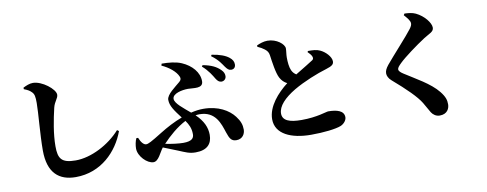

<svg xmlns="http://www.w3.org/2000/svg" viewBox="-72 -1194 4143 1634"><g transform="rotate(-10 2000.0 -376.5)"><path d="M476 55C696 55 844 -100 905 -267L890 -278C791 -166 632 -85 500 -85C377 -85 350 -126 350 -233C350 -338 374 -462 397 -559C410 -612 441 -632 441 -664C441 -712 332 -798 254 -798C224 -798 195 -785 169 -772V-759C206 -744 217 -737 234 -720C253 -701 257 -679 257 -624C257 -540 238 -354 238 -217C238 -22 332 55 476 55Z M1836 -530C1861 -529 1879 -548 1879 -571C1879 -590 1873 -607 1854 -626C1820 -660 1778 -682 1703 -696L1695 -685C1748 -639 1774 -592 1791 -564C1805 -541 1819 -531 1836 -530ZM1937 -615C1961 -615 1975 -631 1975 -655C1975 -679 1965 -698 1941 -717C1911 -741 1865 -759 1794 -770L1787 -759C1849 -714 1870 -674 1886 -652C1904 -627 1916 -615 1937 -615ZM1149 45C1194 45 1219 -29 1248 -65L1371 -16C1432 9 1462 25 1517 25C1618 25 1660 -25 1660 -102C1660 -165 1634 -225 1570 -286C1582 -288 1593 -289 1604 -289C1743 -289 1775 -175 1800 -99C1819 -42 1833 -17 1877 -17C1930 -17 1953 -59 1953 -96C1953 -137 1941 -171 1909 -213C1862 -275 1772 -329 1643 -329C1609 -329 1573 -324 1537 -315C1479 -365 1410 -416 1410 -456C1410 -502 1494 -519 1545 -519C1594 -519 1675 -497 1675 -563C1675 -639 1616 -706 1533 -742C1485 -763 1422 -769 1362 -769L1357 -753C1419 -725 1476 -680 1495 -633C1501 -618 1501 -606 1483 -590C1443 -555 1364 -502 1364 -456C1364 -403 1397 -359 1451 -288C1383 -263 1316 -227 1258 -191C1157 -128 1132 -116 1114 -116C1094 -116 1072 -139 1055 -182H1040C1029 -159 1022 -123 1022 -95C1022 -28 1095 45 1149 45ZM1477 -254C1502 -218 1520 -184 1520 -132C1520 -98 1502 -73 1427 -73C1388 -73 1324 -81 1273 -92C1328 -151 1401 -215 1477 -254Z M2511 48C2620 48 2725 36 2770 18C2801 5 2823 -24 2823 -49C2823 -107 2759 -123 2687 -123C2670 -123 2588 -90 2452 -90C2348 -90 2289 -113 2289 -174C2289 -238 2350 -301 2444 -357C2533 -409 2650 -456 2734 -481C2786 -497 2801 -510 2801 -536C2801 -576 2753 -625 2710 -644C2682 -658 2647 -659 2607 -659L2602 -650C2614 -637 2631 -622 2637 -604C2641 -591 2639 -582 2629 -575C2611 -562 2541 -521 2475 -480C2459 -490 2446 -503 2437 -523C2424 -551 2420 -596 2420 -636C2420 -663 2426 -691 2426 -713C2426 -750 2361 -805 2282 -805C2248 -805 2216 -793 2189 -781V-769C2212 -759 2233 -747 2248 -735C2268 -719 2278 -706 2282 -680C2290 -624 2303 -522 2327 -478C2341 -452 2360 -433 2386 -420C2298 -352 2206 -250 2206 -139C2206 -11 2339 48 2511 48Z M3617 77C3683 77 3703 30 3703 -5C3703 -42 3695 -71 3657 -119C3590 -203 3465 -269 3373 -329C3353 -342 3336 -356 3336 -371C3336 -384 3347 -398 3372 -422C3415 -464 3526 -546 3602 -595C3650 -626 3688 -634 3688 -671C3688 -712 3636 -779 3567 -812C3540 -825 3506 -829 3471 -830L3463 -817C3485 -792 3512 -763 3512 -739C3512 -724 3506 -712 3492 -693C3457 -645 3315 -491 3260 -424C3237 -395 3229 -376 3229 -354C3229 -336 3240 -310 3264 -290C3379 -191 3460 -111 3495 -53C3521 -9 3533 13 3546 36C3560 58 3585 77 3617 77Z"/></g></svg>

Font: GenKiMin2 TW H
Style: Regular
Weight: 900
Version: Version 2.100;PS 2.1;hotconv 16.6.51;makeotf.lib2.5.65220 DE